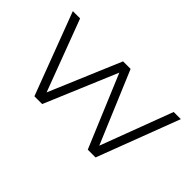

<svg xmlns="http://www.w3.org/2000/svg" viewBox="-62 -787 1081 1081"><g transform="rotate(45 478.5 -246.0)"><path d="M234 0 48 -492H106L269 -59H265L448 -492H508L690 -59H688L851 -492H908L721 0H659L476 -437H480L296 0Z"/></g></svg>

Font: Nunito Sans 7pt SemiExpanded ExtraLight
Style: Regular
Weight: 250
Width: 6
Designer: Vernon Adams
Foundry: Vernon Adams
Version: Version 3.101;gftools[0.9.27]